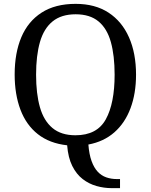

<svg xmlns="http://www.w3.org/2000/svg" viewBox="-20 -745 782 995"><path d="M559 230Q519 230 480 219Q441 208 408.5 183Q376 158 354.5 115Q333 72 328 8Q237 -2 176.5 -49.5Q116 -97 86 -176.5Q56 -256 56 -359Q56 -470 90.5 -552Q125 -634 195.5 -679.5Q266 -725 372 -725Q473 -725 542.5 -679.5Q612 -634 648.5 -551.5Q685 -469 685 -358Q685 -261 656.5 -184.5Q628 -108 573 -59.5Q518 -11 438 4Q442 55 454.5 89.5Q467 124 486 144.5Q505 165 530.5 174Q556 183 586 183H602V230ZM371 -44Q483 -44 528.5 -127Q574 -210 574 -358Q574 -457 554.5 -527Q535 -597 490.5 -634Q446 -671 372 -671Q298 -671 252.5 -634Q207 -597 187 -527Q167 -457 167 -358Q167 -259 187 -189Q207 -119 252 -81.5Q297 -44 371 -44Z"/></svg>

Font: Noto Serif Georgian
Style: Regular
Weight: 400
Designer: Monotype Design Team, Akaki Razmadze
Foundry: Google LLC
Version: Version 2.002